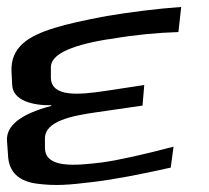

<svg xmlns="http://www.w3.org/2000/svg" viewBox="-82 -507 599 551"><path d="M47 -82V-109C46 -160 126 -175 196 -185L327 -204L332 -263L220 -246C146 -235 65 -227 64 -284V-314C64 -349 115 -375 220 -393L241 -396C305 -407 367 -413 430 -415L438 -487C368 -482 297 -473 224 -461C160 -449 110 -438 75 -427C-4 -403 -52 -370 -49 -301L-47 -263C-45 -218 13 -204 65 -205V-203C-22 -180 -64 -147 -62 -104L-59 -62C-57 -12 -27 13 23 20C77 27 113 24 187 15C245 8 319 -6 408 -26L416 -86C328 -63 261 -48 212 -41C131 -31 48 -24 47 -82Z"/></svg>

Font: Gamestation Warped
Style: Regular
Weight: 400
Designer: Jonas Hecksher
Foundry: Jonas Hecksher, Playtypeª, e-types AS
Version: Version 1.003